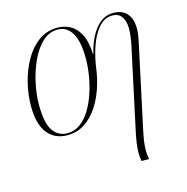

<svg xmlns="http://www.w3.org/2000/svg" viewBox="-113 -654 974 1002"><g transform="rotate(-15 373.5 -153.0)"><path d="M529 240Q527 229 526 218.5Q525 208 525 199Q525 171 529.5 140Q534 109 543 69L634 -355Q639 -378 642 -402Q645 -426 645 -446Q645 -483 629 -508Q613 -533 578 -533Q535 -533 503.5 -496.5Q472 -460 452.5 -402.5Q433 -345 425 -282Q418 -232 400.5 -180.5Q383 -129 354 -86Q325 -43 284.5 -16.5Q244 10 192 10Q123 10 84.5 -39Q46 -88 46 -186Q46 -245 61 -308Q76 -371 106 -425Q136 -479 181 -512.5Q226 -546 285 -546Q320 -546 352 -529.5Q384 -513 405 -473.5Q426 -434 429 -365H431Q452 -450 492 -497.5Q532 -545 585 -545Q634 -545 659.5 -516Q685 -487 685 -435Q685 -413 681 -391Q677 -369 672 -346L581 78Q573 114 569 141.5Q565 169 565 195Q565 219 570 240ZM194 0Q233 0 264 -23Q295 -46 318 -84Q341 -122 356.5 -168.5Q372 -215 379.5 -263Q387 -311 387 -353Q387 -444 360 -490Q333 -536 283 -536Q237 -536 201 -502.5Q165 -469 140 -415Q115 -361 101.5 -299.5Q88 -238 88 -182Q88 -81 117 -40.5Q146 0 194 0Z"/></g></svg>

Font: Noto Serif Display SemiCondensed ExtraLight
Style: Italic
Weight: 200
Width: 4
Italic angle: -12°
Designer: Monotype Design Team
Foundry: Monotype Imaging Inc.
Version: Version 2.009